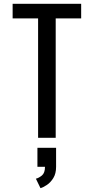

<svg xmlns="http://www.w3.org/2000/svg" viewBox="-20 -720 490 1003"><path d="M179 0V-624H46V-700H404V-624H271V0ZM175.5 151.5V52H273V151.5Q273 187 258.5 210.2Q244 233.5 224.8 246.2Q205.5 259 191.5 263L167.5 213.5Q182.5 210 198.8 196.8Q215 183.5 215 151.5Z"/></svg>

Font: Trispace Condensed
Style: Regular
Weight: 400
Width: 3
Designer: Tyler Finck
Foundry: Etcetera Type Company
Version: Version 1.210; ttfautohint (v1.8.3)